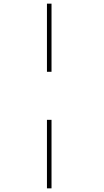

<svg xmlns="http://www.w3.org/2000/svg" viewBox="-20 -782 570 1051"><path d="M237 -389V-762H262V-389ZM237 249V-126H262V249Z"/></svg>

Font: Noto Sans Mono Condensed Thin
Style: Regular
Weight: 100
Width: 3
Designer: Monotype Design Team
Foundry: Monotype Imaging Inc.
Version: Version 2.014; ttfautohint (v1.8.4.7-5d5b)